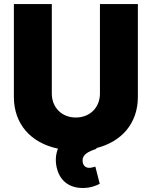

<svg xmlns="http://www.w3.org/2000/svg" viewBox="-20 -727 742 939"><path d="M468.8 -707V-269.5C468.8 -201.2 419.9 -152.3 350.6 -152.3C282.2 -152.3 233.4 -201.2 233.4 -269.5V-707H47.9V-252.9C47.9 -120.1 130.9 -27.8 263.7 0C251 29.8 249.5 67.4 259.8 101.6C276.4 160.2 321.3 192.4 384.8 192.4C421.9 192.4 449.2 181.6 467.8 171.9L446.3 87.9C437.5 89.8 428.7 93.8 416 93.8C397.5 93.8 383.8 81.1 383.8 57.6C383.8 29.3 409.2 14.6 454.1 0L448.2 -2C574.2 -32.2 654.3 -123.5 654.3 -252.9V-707Z"/></svg>

Font: Pretendard Black
Style: Regular
Weight: 900
Designer: Base glyphs from Inter by Rasmus Andersson; Hangeul glyphs from Noto Sans CJK(Source Han Sans) by Jang Soo-young and Kan
Foundry: Kil Hyung-jin
Version: Version 1.309;Glyphs 3.2 (3225)